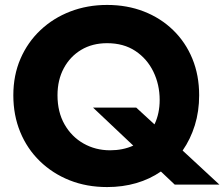

<svg xmlns="http://www.w3.org/2000/svg" viewBox="-20 -736 909 778"><path d="M34 -350Q34 -431 63 -498Q92 -565 144 -614Q196 -663 265 -689.5Q334 -716 414 -716Q495 -716 563 -689.5Q631 -663 681.5 -614Q732 -565 759.5 -498Q787 -431 787 -350Q787 -285 769.5 -228.5Q752 -172 720 -126L869 12H688L632 -41Q587 -10 532 6Q477 22 414 22Q331 22 262 -5.5Q193 -33 141.5 -83Q90 -133 62 -201Q34 -269 34 -350ZM213 -350Q213 -282 241.5 -232Q270 -182 318.5 -154.5Q367 -127 426 -127Q478 -127 520 -146L357 -300H532L606 -232Q627 -276 627 -331Q627 -393 601.5 -445.5Q576 -498 528.5 -529.5Q481 -561 414 -561Q354 -561 309 -534Q264 -507 238.5 -459.5Q213 -412 213 -350Z"/></svg>

Font: Jost*
Style: Bold
Weight: 700
Version: Version 3.7